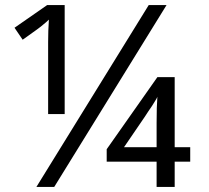

<svg xmlns="http://www.w3.org/2000/svg" viewBox="-20 -734 820 754"><path d="M69 -578Q140 -628 148 -636Q162 -647 172 -657Q169 -614 169 -569V-286H234V-714H165L37 -625ZM123 0H193L634 -714H564ZM666 -156V-431H598L399 -148V-99H595V0H666V-99H727V-156ZM549 -276 562 -296 577 -318Q581 -325 588.5 -336.5Q596 -348 598 -354Q595 -317 595 -251V-156H467Z"/></svg>

Font: OpenSansMMV
Style: Regular
Weight: 400
Designer: Steve Matteson
Foundry: Ascender Corporation
Version: Version 4.000